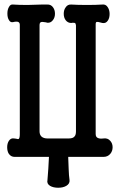

<svg xmlns="http://www.w3.org/2000/svg" viewBox="-20 -716 540 875"><path d="M70.3 -105.5Q70.3 -86.9 65.4 -83Q62.5 -81.1 52.7 -84L44.9 -85Q29.3 -87.9 20.5 -74.2Q12.7 -62.5 12.7 -44.9Q12.7 -26.4 20.5 -14.6Q30.3 -1 46.9 -1H203.1Q202.1 28.3 200.2 52.7Q198.2 82 196.3 104.5Q192.4 121.1 208 130.9Q222.7 139.6 245.1 139.6Q267.6 139.6 282.2 130.9Q298.8 121.1 296.9 104.5Q293.9 84 293 55.7Q292 38.1 291 3.9V-1H451.2Q470.7 -1 482.4 -14.6Q493.2 -27.3 493.2 -44.9Q493.2 -62.5 482.4 -74.2Q470.7 -87.9 451.2 -85Q435.5 -83 426.8 -86.9Q416 -90.8 416 -105.5V-605.5Q416 -615.2 420.9 -616.2Q424.8 -617.2 438.5 -613.3L446.3 -611.3Q461.9 -608.4 470.7 -621.1Q479.5 -632.8 479.5 -652.3Q479.5 -670.9 470.7 -683.6Q461.9 -697.3 446.3 -695.3Q417 -693.4 377 -693.4Q333 -693.4 304.7 -695.3Q288.1 -696.3 279.3 -682.6Q270.5 -670.9 270.5 -653.3Q270.5 -635.7 279.3 -624Q289.1 -611.3 304.7 -611.3L311.5 -612.3Q318.4 -612.3 321.3 -611.3Q325.2 -609.4 326.2 -600.6V-117.2Q326.2 -100.6 319.3 -93.8Q312.5 -85 293 -85H196.3Q178.7 -85 168.9 -93.8Q160.2 -102.5 160.2 -117.2V-600.6Q160.2 -613.3 167 -615.2Q171.9 -617.2 188.5 -614.3L196.3 -612.3Q211.9 -611.3 221.7 -625Q230.5 -636.7 230.5 -653.3Q230.5 -670.9 221.7 -682.6Q211.9 -696.3 195.3 -695.3H169.9Q127.9 -694.3 105.5 -693.4Q66.4 -693.4 40 -695.3Q27.3 -697.3 20.5 -683.6Q13.7 -671.9 13.7 -654.3Q13.7 -635.7 20.5 -625Q27.3 -612.3 40 -615.2Q54.7 -619.1 62.5 -616.2Q70.3 -613.3 70.3 -602.5Z"/></svg>

Font: GungsuhChe
Style: Regular
Weight: 400
Monospace: yes
Version: Version 2.21